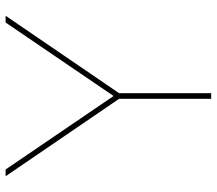

<svg xmlns="http://www.w3.org/2000/svg" viewBox="-64 -706 770 682"><g transform="rotate(-90 321.0 -365.0)"><path d="M320 -348H322L582 -730H606L331 -327V0H311V-327L36 -730H60Z"/></g></svg>

Font: Mplus 1p Thin
Style: Regular
Weight: 250
Version: Version 1.061